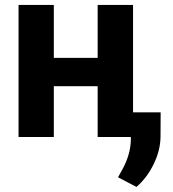

<svg xmlns="http://www.w3.org/2000/svg" viewBox="-20 -548 691 768"><path d="M54.2 0ZM512.2 0H370.6V-203.1H195.3V0H54.2V-528.3H195.3V-316.4H370.6V-528.3H512.2ZM525.9 199.7 452.1 161.1 469.7 129.4Q502.4 69.8 503.4 10.7V-98.6H622.6L622.1 -1Q621.6 53.2 594.7 108.4Q567.9 163.6 525.9 199.7Z"/></svg>

Font: Roboto
Style: Bold
Weight: 700
Designer: Google
Version: Version 2.134; 2016; ttfautohint (v1.6)